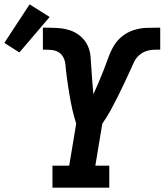

<svg xmlns="http://www.w3.org/2000/svg" viewBox="-118 -862 756 882"><path d="M123 0V-101H200L232 -294Q227 -310 222.5 -326.5Q218 -343 214 -360Q210 -377 207 -394Q204 -411 201 -428Q198 -445 195.5 -462Q193 -479 190.5 -496.5Q188 -514 186 -531Q184 -548 182.5 -565.5Q181 -583 173 -598.5Q165 -614 150.5 -622.5Q136 -631 118 -632.5Q100 -634 82 -634Q82 -634 81.5 -634Q81 -634 81 -634H79V-735H81Q82 -735 82.5 -735Q83 -735 83 -735H85Q85 -735 85.5 -735Q86 -735 86 -735Q115 -735 144.5 -733.5Q174 -732 201 -723.5Q228 -715 249.5 -697.5Q271 -680 283.5 -655Q296 -630 298 -601.5Q300 -573 302 -544Q304 -515 306 -486.5Q308 -458 311 -429Q324 -457 335.5 -484.5Q347 -512 358 -539.5Q369 -567 379 -595.5Q389 -624 404 -650Q419 -676 443.5 -695.5Q468 -715 497 -724Q526 -733 554.5 -734Q583 -735 612 -735Q612 -735 612 -735Q612 -735 613 -735H614Q615 -735 616 -735Q617 -735 618 -735V-634H617Q603 -634 589 -633.5Q575 -633 561 -629.5Q547 -626 534 -618Q521 -610 511.5 -598.5Q502 -587 496 -573.5Q490 -560 484 -547Q469 -514 454 -482Q439 -450 423 -418Q407 -386 390 -355Q373 -324 352 -294L320 -101H384V0ZM-29 -621 -98 -665 18 -842 110 -784Z"/></svg>

Font: Iosevka Slab Extended Oblique
Style: Bold
Weight: 700
Width: 7
Italic angle: -9°
Monospace: yes
Designer: Belleve Invis
Foundry: Belleve Invis
Version: Version 11.1.1; ttfautohint (v1.8.3)